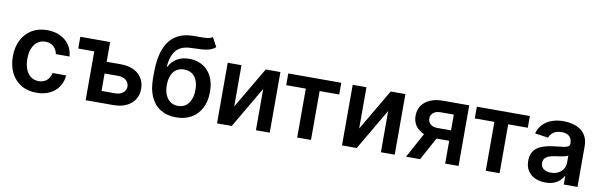

<svg xmlns="http://www.w3.org/2000/svg" viewBox="-49 -1219 5335 1702"><g transform="rotate(10 2618.5 -368.0)"><path d="M304 10.7Q222.3 10.7 163.9 -25.2Q105.5 -61.1 74 -124.5Q42.6 -187.9 42.6 -270.6Q42.6 -353.7 74.6 -417.4Q106.5 -481.2 165 -516.9Q223.4 -552.6 303.3 -552.6Q369.7 -552.6 421 -528.2Q472.3 -503.9 502.8 -459.7Q533.4 -415.5 537.6 -356.5H414.8Q407.3 -396 379.4 -422.4Q351.6 -448.9 305 -448.9Q265.6 -448.9 235.8 -427.7Q206 -406.6 189.5 -367.2Q172.9 -327.8 172.9 -272.7Q172.9 -217 189.3 -177Q205.6 -137.1 235.3 -115.6Q264.9 -94.1 305 -94.1Q333.5 -94.1 356 -104.9Q378.6 -115.8 393.8 -136.4Q409.1 -157 414.8 -186.4H537.6Q533 -128.6 503.6 -84Q474.1 -39.4 423.3 -14.4Q372.5 10.7 304 10.7Z M745.7 -545.5V-439.6H601.6V-545.5ZM833.1 -367.9H993.6Q1098 -367.9 1155.4 -317.1Q1212.7 -266.3 1212.7 -183.9Q1212.7 -130.3 1187 -88.8Q1161.2 -47.2 1112.2 -23.6Q1063.2 0 993.6 0H745.7V-545.5H870V-105.5H993.6Q1035.5 -105.5 1062.5 -127Q1089.5 -148.4 1089.8 -182.2Q1089.5 -217.7 1062.5 -240.1Q1035.5 -262.4 993.6 -262.4H833.1Z M1759.6 -747.2 1804.3 -664.1Q1780.5 -643.5 1751.1 -634.2Q1721.6 -625 1682 -622.3Q1642.4 -619.7 1588.1 -618.6Q1527 -617.2 1488.3 -595.5Q1449.6 -573.9 1429 -530Q1408.4 -486.2 1402 -418.3H1408Q1433.6 -468.4 1479.8 -494.7Q1525.9 -521 1588.1 -521Q1655.9 -521 1707.9 -490.6Q1759.9 -460.2 1789.2 -402.7Q1818.5 -345.2 1818.5 -263.5Q1818.5 -179.3 1786.9 -117.7Q1755.3 -56.1 1697.3 -22.7Q1639.2 10.7 1559.7 10.7Q1480.5 10.7 1422.1 -24Q1363.6 -58.6 1331.9 -126.6Q1300.1 -194.6 1300.1 -294.4V-343.4Q1300.1 -535.9 1371.8 -630.7Q1443.5 -725.5 1584.5 -727.3Q1626.4 -728 1659.6 -727.6Q1692.8 -727.3 1717.7 -730.8Q1742.5 -734.4 1759.6 -747.2ZM1560.4 -92.3Q1599.8 -92.3 1628.6 -112.7Q1657.3 -133.2 1672.8 -170.8Q1688.2 -208.5 1688.2 -259.9Q1688.2 -310.7 1672.6 -346.4Q1657 -382.1 1628.2 -400.9Q1599.4 -419.7 1559.7 -419.7Q1529.8 -419.7 1506 -409.1Q1482.2 -398.4 1465.6 -377.8Q1448.9 -357.2 1440 -327.8Q1431.1 -298.3 1430.4 -259.9Q1430.4 -182.9 1465.2 -137.6Q1500 -92.3 1560.4 -92.3Z M2052.2 -174 2270.6 -545.5H2402.7V0H2278.4V-371.8L2060.7 0H1928.3V-545.5H2052.2Z M2473.4 -440V-545.5H2950.6V-440H2774.1V0H2649.9V-440Z M3177.2 -174 3395.6 -545.5H3527.7V0H3403.4V-371.8L3185.7 0H3053.3V-545.5H3177.2Z M3981.9 0V-441.1H3865.4Q3821 -441.1 3797.2 -420.5Q3773.4 -399.9 3773.8 -369.3Q3773.4 -338.8 3796.2 -318.9Q3818.9 -299 3861.2 -299H4022.4V-205.3H3861.2Q3795.8 -205.3 3748.2 -225.9Q3700.6 -246.4 3675.1 -284.1Q3649.5 -321.7 3649.5 -372.2Q3649.5 -424.7 3675.6 -463.6Q3701.7 -502.5 3750.2 -524Q3798.7 -545.5 3865.4 -545.5H4102.3V0ZM3629.6 0 3782 -279.8H3908.7L3756 0Z M4170.8 -440V-545.5H4648.1V-440H4471.6V0H4347.3V-440Z M4884.9 11Q4833.1 11 4791.7 -7.6Q4750.4 -26.3 4726.4 -62.9Q4702.4 -99.4 4702.4 -153.1Q4702.4 -199.2 4719.5 -229.4Q4736.5 -259.6 4766 -277.7Q4795.5 -295.8 4832.6 -305.2Q4869.7 -314.6 4909.4 -318.9Q4957.4 -323.9 4987.2 -327.9Q5017 -332 5030.7 -340.7Q5044.4 -349.4 5044.4 -367.9V-370Q5044.4 -410.2 5020.6 -432.2Q4996.8 -454.2 4952.1 -454.2Q4904.8 -454.2 4877.3 -433.6Q4849.8 -413 4840.2 -384.9L4720.2 -402Q4734.4 -451.7 4767 -485.3Q4799.7 -518.8 4846.9 -535.7Q4894.2 -552.6 4951.3 -552.6Q4990.8 -552.6 5029.8 -543.3Q5068.9 -534.1 5101.2 -513Q5133.5 -491.8 5153.2 -455.6Q5172.9 -419.4 5172.9 -365.1V0H5049.4V-74.9H5045.1Q5033.4 -52.2 5012.3 -32.5Q4991.1 -12.8 4959.3 -0.9Q4927.6 11 4884.9 11ZM4918.3 -83.5Q4957 -83.5 4985.4 -98.9Q5013.8 -114.3 5029.3 -139.9Q5044.7 -165.5 5044.7 -195.7V-259.9Q5038.7 -255 5024.3 -250.7Q5009.9 -246.4 4992.2 -243.3Q4974.4 -240.1 4957 -237.6Q4939.6 -235.1 4926.8 -233.3Q4898.1 -229.4 4875.4 -220.5Q4852.6 -211.6 4839.5 -195.8Q4826.3 -180 4826.3 -155.2Q4826.3 -119.7 4852.3 -101.6Q4878.2 -83.5 4918.3 -83.5Z"/></g></svg>

Font: InterMG SemiBold
Style: Regular
Weight: 600
Designer: Rasmus Andersson
Foundry: rsms
Version: Version 3.019;December 26, 2023;FontCreator 15.0.0.2955 64-b